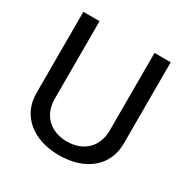

<svg xmlns="http://www.w3.org/2000/svg" viewBox="-129 -629 726 750"><g transform="rotate(30 234.0 -253.5)"><path d="M234 13C353 13 431 -53 431 -153V-520H358V-170C358 -97 309 -49 234 -49C159 -49 110 -97 110 -170V-520H37V-153C37 -53 116 13 234 13Z"/></g></svg>

Font: Non Bureau Light
Style: Regular
Weight: 300
Designer: Jona Saucedo
Foundry: Non Foundry
Version: Version 1.000;FEAKit 1.0